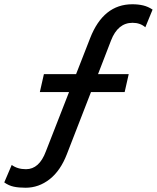

<svg xmlns="http://www.w3.org/2000/svg" viewBox="-121 -753 736 901"><path d="M483 -405 464 -321H306L193 -30Q163 48 112 88Q61 128 -1 128Q-33 128 -56.5 123Q-80 118 -101 103L-66 21Q-39 41 1 41Q63 41 94 -42L203 -321H66L85 -405H236L302 -574Q364 -733 500 -733Q528 -733 551 -727.5Q574 -722 595 -708L561 -625Q537 -646 501 -646Q432 -646 400 -563L339 -405Z"/></svg>

Font: Work Sans Medium
Style: Italic
Weight: 500
Italic angle: -13°
Designer: Wei Huang
Foundry: Wei Huang
Version: Version 2.012; ttfautohint (v1.8.3)